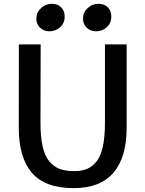

<svg xmlns="http://www.w3.org/2000/svg" viewBox="-20 -975 759 1003"><path d="M481.9 -811.5Q453.1 -811.5 433.3 -829.8Q413.6 -848.1 413.6 -877.9Q413.6 -909.7 437.7 -932.4Q461.9 -955.1 492.7 -955.1Q526.4 -955.1 543.9 -936.3Q561.5 -917.5 561.5 -887.7Q561.5 -854.5 537.8 -833Q514.2 -811.5 481.9 -811.5ZM238.3 -811.5Q209.5 -811.5 189.7 -829.8Q169.9 -848.1 169.9 -877.9Q169.9 -909.7 194.1 -932.4Q218.3 -955.1 249 -955.1Q282.7 -955.1 300.3 -936.3Q317.9 -917.5 317.9 -887.7Q317.9 -854.5 294.2 -833Q270.5 -811.5 238.3 -811.5ZM364.7 7.8Q214.8 7.8 146.2 -72.8Q77.6 -153.3 78.1 -308.6L78.6 -743.2H192.4L191.4 -335.4Q191.4 -260.7 202.6 -210.4Q213.9 -160.2 237.5 -132.1Q261.2 -104 292 -92.5Q322.8 -81.1 367.2 -81.1Q406.7 -81.1 434.8 -92.8Q462.9 -104.5 484.9 -132.3Q506.8 -160.2 517.6 -210.7Q528.3 -261.2 528.3 -335.4V-743.2H641.6V-307.6Q641.6 -153.8 572.8 -73Q503.9 7.8 364.7 7.8Z"/></svg>

Font: HaufeMerriweatherSans
Style: Regular
Weight: 400
Designer: Eben Sorkin ( eben@eyebytes.com )
Foundry: Eben Sorkin
Version: Version 1.56